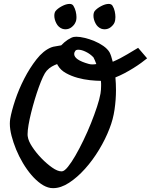

<svg xmlns="http://www.w3.org/2000/svg" viewBox="-20 -935 772 982"><path d="M494.1 -457Q497.1 -475.6 497.1 -495.1Q497.1 -502 497.1 -507.8Q497.1 -513.7 496.1 -521.5Q472.7 -521.5 440.4 -524.9Q408.2 -528.3 376.5 -537.1Q344.7 -545.9 317.4 -561Q290 -576.2 276.4 -599.6Q274.4 -601.6 273.9 -603.5Q273.4 -605.5 272.5 -607.4Q258.8 -602.5 245.1 -594.7Q231.4 -586.9 218.8 -573.2Q210 -563.5 199.7 -541.5Q189.5 -519.5 178.7 -489.7Q168 -460 157.7 -425.8Q147.5 -391.6 139.2 -358.4Q130.9 -325.2 126 -296.4Q121.1 -267.6 121.1 -249Q121.1 -239.3 122.1 -236.3Q125 -213.9 145 -183.6Q165 -153.3 191.9 -125.5Q218.8 -97.7 246.6 -78.1Q274.4 -58.6 293.9 -58.6H296.9Q309.6 -59.6 327.6 -82Q345.7 -104.5 365.7 -139.2Q385.7 -173.8 406.7 -217.3Q427.7 -260.7 445.3 -304.7Q462.9 -348.6 476.1 -388.7Q489.3 -428.7 494.1 -457ZM472.7 -607.4Q464.8 -628.9 458 -641.6Q441.4 -659.2 419.4 -669.9Q397.5 -680.7 380.9 -680.7Q369.1 -680.7 365.2 -674.8Q359.4 -667 359.4 -659.2Q359.4 -628.9 432.6 -608.4Q442.4 -605.5 452.1 -605.5Q457 -605.5 462.4 -606Q467.8 -606.4 472.7 -607.4ZM732.4 -636.7Q720.7 -627 702.6 -613.8Q684.6 -600.6 662.6 -586.9Q640.6 -573.2 616.7 -560.5Q592.8 -547.9 570.3 -539.1Q573.2 -506.8 573.2 -473.6Q573.2 -425.8 565.9 -375Q558.6 -324.2 540 -277.3Q519.5 -223.6 486.8 -169.4Q454.1 -115.2 414.6 -71.3Q375 -27.3 333 0Q291 27.3 252 27.3Q248 27.3 245.1 26.9Q242.2 26.4 238.3 26.4Q213.9 22.5 189 4.9Q164.1 -12.7 140.6 -40Q117.2 -67.4 97.2 -101.1Q77.1 -134.8 62.5 -170.4Q47.9 -206.1 39.1 -240.2Q30.3 -274.4 30.3 -302.7Q30.3 -308.6 30.8 -314.9Q31.2 -321.3 32.2 -327.1Q39.1 -367.2 57.6 -422.9Q76.2 -478.5 104 -532.7Q131.8 -586.9 166.5 -631.3Q201.2 -675.8 241.2 -692.4Q250 -696.3 267.6 -698.7Q285.2 -701.2 293 -703.1Q308.6 -719.7 326.2 -731.4Q343.8 -743.2 357.4 -746.1Q360.4 -746.1 363.8 -746.6Q367.2 -747.1 371.1 -747.1Q388.7 -747.1 413.1 -741.2Q437.5 -735.4 462.4 -725.1Q487.3 -714.8 508.3 -700.2Q529.3 -685.5 540 -668Q548.8 -651.4 556.6 -619.1Q595.7 -635.7 630.9 -657.2Q666 -678.7 686.5 -690.4ZM263.7 -877.9Q274.4 -891.6 296.4 -903.3Q318.4 -915 335.9 -915Q349.6 -915 355.5 -905.3Q363.3 -892.6 367.2 -877Q371.1 -861.3 371.1 -847.7Q371.1 -829.1 365.2 -819.3Q360.4 -807.6 346.7 -796.4Q333 -785.2 314.5 -785.2Q306.6 -785.2 297.9 -788.1Q278.3 -795.9 268.1 -815.9Q257.8 -835.9 257.8 -854.5Q257.8 -869.1 263.7 -877.9ZM463.9 -877.9Q474.6 -891.6 496.6 -903.3Q518.6 -915 536.1 -915Q549.8 -915 555.7 -905.3Q563.5 -892.6 566.9 -877Q570.3 -861.3 570.3 -847.7Q570.3 -831.1 565.4 -819.3Q560.5 -807.6 546.9 -796.4Q533.2 -785.2 514.6 -785.2Q506.8 -785.2 498 -788.1Q478.5 -795.9 468.3 -815.9Q458 -835.9 458 -854.5Q458 -869.1 463.9 -877.9Z"/></svg>

Font: Miniver
Style: Regular
Weight: 400
Designer: Dathan Boardman
Foundry: Open Window
Version: Version 1.000